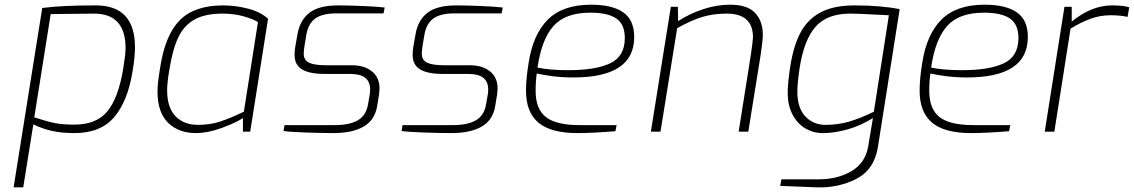

<svg xmlns="http://www.w3.org/2000/svg" viewBox="-20 -561 4831 818"><path d="M160 -527Q242 -538 388 -538Q555 -538 555 -360Q555 -317 545 -259Q525 -131 467 -62.5Q409 6 297 6Q246 6 205 -2.5Q164 -11 122 -31L79 237H38ZM505 -269Q515 -329 515 -355Q515 -503 381 -503L196 -501L126 -61Q182 -43 214.5 -36.5Q247 -30 296 -30Q392 -30 438.5 -88Q485 -146 505 -269Z M651 -172Q651 -205 662 -271Q683 -411 745.5 -474.5Q808 -538 931 -538Q984 -538 1037.5 -524Q1091 -510 1122 -481L1046 0H1015V-58Q985 -38 925 -16Q865 6 815 6Q741 6 696 -38Q651 -82 651 -172ZM1019 -85 1079 -467Q1056 -481 1016 -492Q976 -503 928 -503Q854 -503 809 -478Q764 -453 739.5 -401.5Q715 -350 701 -261Q692 -206 692 -177Q692 -103 727.5 -66Q763 -29 824 -29Q875 -29 917.5 -43Q960 -57 1019 -85Z M1188 -3 1192 -28H1407Q1469 -28 1504.5 -48.5Q1540 -69 1548 -117L1556 -163Q1557 -169 1557 -179Q1557 -213 1536 -229.5Q1515 -246 1473 -246H1365Q1298 -246 1266.5 -265.5Q1235 -285 1235 -327Q1235 -348 1239 -368L1247 -413Q1257 -474 1297.5 -506Q1338 -538 1421 -538Q1461 -538 1523 -535.5Q1585 -533 1619 -529L1614 -504H1414Q1353 -504 1323 -482Q1293 -460 1285 -412L1278 -370Q1274 -345 1274 -332Q1274 -305 1296.5 -294Q1319 -283 1370 -283H1479Q1532 -283 1564.5 -257Q1597 -231 1597 -184Q1597 -177 1595 -159L1587 -110Q1577 -49 1529 -21.5Q1481 6 1399 6Q1352 6 1281.5 3.5Q1211 1 1188 -3Z M1691 -3 1695 -28H1910Q1972 -28 2007.5 -48.5Q2043 -69 2051 -117L2059 -163Q2060 -169 2060 -179Q2060 -213 2039 -229.5Q2018 -246 1976 -246H1868Q1801 -246 1769.5 -265.5Q1738 -285 1738 -327Q1738 -348 1742 -368L1750 -413Q1760 -474 1800.5 -506Q1841 -538 1924 -538Q1964 -538 2026 -535.5Q2088 -533 2122 -529L2117 -504H1917Q1856 -504 1826 -482Q1796 -460 1788 -412L1781 -370Q1777 -345 1777 -332Q1777 -305 1799.5 -294Q1822 -283 1873 -283H1982Q2035 -283 2067.5 -257Q2100 -231 2100 -184Q2100 -177 2098 -159L2090 -110Q2080 -49 2032 -21.5Q1984 6 1902 6Q1855 6 1784.5 3.5Q1714 1 1691 -3Z M2221 -174Q2221 -226 2232 -292Q2250 -413 2313.5 -477Q2377 -541 2498 -541Q2588 -541 2635 -508.5Q2682 -476 2682 -403Q2682 -231 2423 -231Q2375 -231 2333 -236.5Q2291 -242 2267 -248Q2262 -218 2262 -174Q2262 -97 2305.5 -62.5Q2349 -28 2450 -28H2607L2602 -2Q2503 6 2440 6Q2327 6 2274 -38.5Q2221 -83 2221 -174ZM2642 -399Q2642 -457 2606 -482Q2570 -507 2495 -507Q2388 -507 2337.5 -449.5Q2287 -392 2270 -273Q2322 -262 2402 -262Q2518 -262 2580 -291.5Q2642 -321 2642 -399Z M2838 -532H2868L2869 -471Q2918 -503 2976 -522Q3034 -541 3091 -541Q3164 -541 3197 -506Q3230 -471 3230 -413Q3230 -390 3221 -329L3168 0H3127L3179 -328Q3188 -390 3188 -402Q3188 -503 3076 -503Q3018 -503 2971 -488.5Q2924 -474 2865 -441L2794 0H2753Z M3304 231 3309 203H3467Q3549 203 3608 168Q3667 133 3679 62L3699 -58Q3648 -26 3592 -10Q3536 6 3485 6Q3445 6 3411 -14Q3377 -34 3356.5 -73Q3336 -112 3336 -166Q3336 -208 3347 -279Q3361 -368 3391.5 -424Q3422 -480 3477.5 -509Q3533 -538 3621 -538Q3733 -538 3813 -522L3720 67Q3704 163 3626.5 202Q3549 241 3456 237ZM3703 -85 3767 -496 3706 -499Q3636 -503 3602 -503Q3505 -503 3455.5 -448Q3406 -393 3387 -273Q3377 -206 3377 -171Q3377 -101 3411 -65Q3445 -29 3498 -29Q3548 -29 3594.5 -42Q3641 -55 3703 -85Z M3898 -174Q3898 -226 3909 -292Q3927 -413 3990.5 -477Q4054 -541 4175 -541Q4265 -541 4312 -508.5Q4359 -476 4359 -403Q4359 -231 4100 -231Q4052 -231 4010 -236.5Q3968 -242 3944 -248Q3939 -218 3939 -174Q3939 -97 3982.5 -62.5Q4026 -28 4127 -28H4284L4279 -2Q4180 6 4117 6Q4004 6 3951 -38.5Q3898 -83 3898 -174ZM4319 -399Q4319 -457 4283 -482Q4247 -507 4172 -507Q4065 -507 4014.5 -449.5Q3964 -392 3947 -273Q3999 -262 4079 -262Q4195 -262 4257 -291.5Q4319 -321 4319 -399Z M4515 -532H4546V-469Q4630 -538 4718 -538Q4766 -538 4791 -530L4784 -489Q4755 -496 4711 -496Q4666 -496 4624.5 -480.5Q4583 -465 4541 -439L4472 0H4431Z"/></svg>

Font: Exo ExtraLight
Style: Italic
Weight: 275
Italic angle: -9°
Designer: Natanael Gama
Foundry: Natanael Gama
Version: Version 1.500; ttfautohint (v1.6)